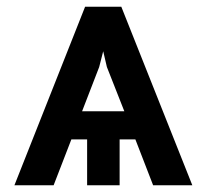

<svg xmlns="http://www.w3.org/2000/svg" viewBox="-20 -553 617 573"><path d="M337 -137V0H240V-137H193L140 0H23L234 -533H342L554 0H437L384 -137ZM351 -221 299 -353 288 -400 276 -353 225 -221Z"/></svg>

Font: Sinter Medium
Style: Regular
Weight: 500
Foundry: Adobe & rsms
Version: Version 1.000